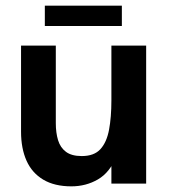

<svg xmlns="http://www.w3.org/2000/svg" viewBox="-20 -656 604 686"><path d="M235 9.8Q174.8 9.8 134.6 -14.1Q94.4 -38 74.8 -81.8Q55.2 -125.6 55.2 -185.2V-493H179.4V-215.8Q179.4 -181.8 187.4 -155.3Q195.4 -128.8 215.6 -113.6Q235.8 -98.4 272.2 -98.4Q316.2 -98.4 338.7 -123Q361.2 -147.6 369.6 -192.4Q378 -237.2 378 -297.2V-493H502.2V0H378V-106.8L395.4 -96.6Q372.6 -39.8 329.9 -15Q287.2 9.8 235 9.8ZM140.2 -563.2V-635.8H415.4V-563.2Z"/></svg>

Font: Hanken Grotesk
Style: Regular
Weight: 400
Designer: Alfredo Marco Pradil
Foundry: Hanken Design Co.
Version: Version 3.013